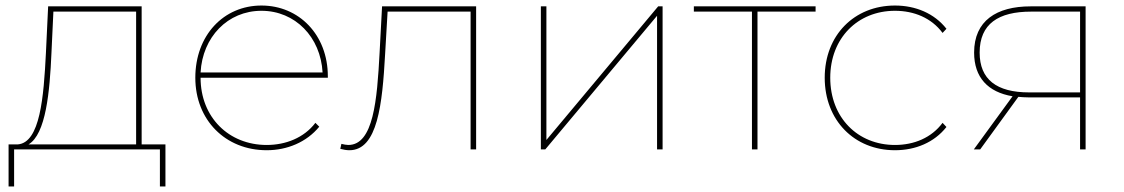

<svg xmlns="http://www.w3.org/2000/svg" viewBox="-20 -540 4061 694"><path d="M83 -18C146 -55 160 -209 166 -349L173 -498H472V-18ZM31 0H558V134H578V-18H492V-517H154L146 -349C138 -189 125 -24 44 -18H11V134H31Z M705 -278C712 -406 803 -501 925 -501C1047 -501 1139 -406 1146 -278ZM944 3C1018 3 1088 -26 1134 -82L1120 -96C1079 -42 1013 -16 944 -16C807 -16 705 -116 705 -259H1165V-264C1165 -414 1061 -520 925 -520C788 -520 686 -412 686 -259C686 -106 795 3 944 3Z M1210 -2C1222 1 1232 3 1243 3C1345 3 1362 -164 1372 -344L1381 -498H1681V0H1701V-517H1361L1352 -348C1343 -179 1330 -16 1239 -16C1232 -16 1222 -18 1214 -20Z M1951 0 2355 -483V0H2375V-517H2359L1955 -34V-517H1935V0Z M2718 -498H2928V-517H2488V-498H2698V0H2718Z M3215 3C3289 3 3357 -25 3401 -81L3387 -96C3347 -42 3284 -16 3215 -16C3080 -16 2981 -115 2981 -259C2981 -402 3080 -501 3215 -501C3284 -501 3347 -475 3387 -421L3401 -436C3357 -492 3289 -520 3215 -520C3068 -520 2961 -413 2961 -259C2961 -105 3068 3 3215 3Z M3700 -206C3582 -206 3521 -253 3521 -350C3521 -454 3589 -498 3707 -498H3884V-206ZM3661 -190C3672 -189 3684 -188 3697 -188H3884V0H3904V-517H3705C3582 -517 3501 -465 3501 -350C3501 -260 3551 -207 3640 -192L3500 0H3523Z"/></svg>

Font: Montserrat-Alt1 Thin
Style: Regular
Weight: 100
Designer: Differentunic
Foundry: Differentunic
Version: Version 7.222